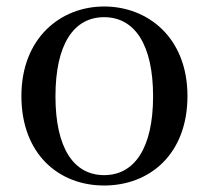

<svg xmlns="http://www.w3.org/2000/svg" viewBox="-20 -557 644 592"><path d="M301 15C441 15 558 -81 558 -261C558 -441 436 -537 301 -537C167 -537 46 -440 46 -261C46 -82 161 15 301 15ZM301 -17C207 -17 151 -101 151 -260C151 -420 207 -504 301 -504C395 -504 452 -420 452 -260C452 -101 395 -17 301 -17Z"/></svg>

Font: Noto Serif TC Medium
Style: Regular
Weight: 500
Designer: Ryoko NISHIZUKA 西塚涼子 (kana & ideographs); Frank Grießhammer (Latin, Greek & Cyrillic); Wenlong ZHANG 张文龙 (bopomofo); San
Foundry: Adobe
Version: Version 2.001;hotconv 1.1.0;makeotfexe 2.6.0